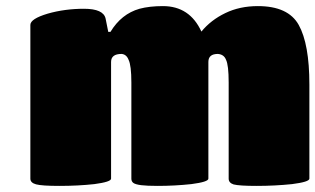

<svg xmlns="http://www.w3.org/2000/svg" viewBox="-20 -609 1040 633"><path d="M698.2 -431.2Q667 -431.2 667 -404.8V-20Q667 -9.3 610.8 -2Q555.2 3.9 500 3.9Q464.4 3.9 445.3 1.5Q426.3 -1 419.7 -5.9Q413.1 -10.7 413.1 -20V-336.9Q413.1 -393.6 403.8 -412.1Q397 -429.7 380.9 -431.2Q346.2 -431.2 346.2 -404.8V-20Q346.2 -9.3 291 -2Q236.8 3.9 175.8 3.9Q118.2 3.9 99.1 -1.2Q80.1 -6.3 80.1 -20V-526.9Q80.1 -546.9 137.2 -564Q193.4 -580.1 256.8 -580.1Q320.8 -580.1 328.1 -547.9L336.9 -503.9H344.2Q379.9 -563 439.9 -580.1Q472.7 -588.9 517.1 -588.9Q605.5 -588.9 644 -504.9Q675.3 -543 722.9 -565.9Q770.5 -588.9 830.1 -588.9Q930.2 -588.9 964.8 -526.9Q1000 -463.9 1000 -330.1V-20Q1000 -9.3 942.9 -2Q885.7 3.9 826.2 3.9Q768.6 3.9 750 -1Q733.9 -6.3 733.9 -20V-336.9Q733.9 -394.5 725.1 -412.1Q718.3 -429.7 698.2 -431.2Z"/></svg>

Font: GGS TheRock Black
Style: Regular
Weight: 900
Designer: Rodrigo Fuenzalida (2012); Goodgame Studios (2014)
Foundry: Rodrigo Fuenzalida,2012;  GGS,2014
Version: Version 1.002 | FøM Mod